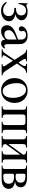

<svg xmlns="http://www.w3.org/2000/svg" viewBox="1428 -1928 510 3405"><g transform="rotate(90 1682.5 -225.0)"><path d="M228 -242C283 -252 339 -295 339 -354C339 -391 316 -423 278 -442C251 -455 218 -460 172 -460C150 -460 139 -456 114 -449C100 -445 88 -437 78 -437C66 -437 55 -445 52 -460H39L32 -299H49C64 -379 96 -432 170 -432C218 -432 253 -404 253 -344C253 -316 237 -285 208 -270C185 -258 162 -253 120 -253V-225C213 -225 265 -200 265 -124C265 -73 231 -26 158 -26C105 -26 77 -45 28 -91L14 -77C52 -22 93 10 170 10C219 10 261 0 295 -23C330 -47 357 -86 357 -129C357 -201 292 -235 228 -241Z M681 -130C681 -101 675 -84 646 -64C629 -53 604 -48 584 -48C545 -48 515 -72 515 -125C515 -156 525 -172 549 -194C574 -217 619 -242 681 -264ZM836 -66C819 -52 809 -47 793 -47C775 -47 762 -67 762 -113V-304C762 -365 754 -386 730 -415C706 -444 668 -460 612 -460C567 -460 525 -448 497 -430C462 -408 446 -376 446 -350C446 -323 468 -304 489 -304C515 -304 535 -326 535 -345C535 -366 529 -369 529 -387C529 -414 559 -433 599 -433C644 -433 681 -408 681 -346V-292C568 -250 527 -231 497 -211C458 -185 427 -146 427 -94C427 -28 470 10 532 10C575 10 628 -3 681 -63H682C687 -10 709 10 746 10C780 10 806 0 836 -38Z M1316 0V-15C1285 -15 1262 -32 1234 -75L1106 -271L1189 -391C1208 -418 1238 -434 1270 -435V-450H1112V-435C1142 -433 1152 -427 1152 -413C1152 -397 1142 -372 1117 -337L1089 -298L1071 -324C1042 -366 1025 -400 1025 -413C1025 -428 1038 -434 1068 -435V-450H861V-435H870C900 -435 916 -422 947 -375L1041 -230L929 -65C901 -24 887 -18 854 -15V0H999V-15C970 -15 959 -20 959 -33C959 -40 964 -56 978 -78L1057 -200L1149 -57C1153 -51 1155 -46 1155 -39C1155 -21 1148 -17 1115 -15V0Z M1715 -204C1715 -88 1671 -18 1597 -18C1561 -18 1529 -36 1507 -68C1470 -122 1454 -194 1454 -273C1454 -373 1501 -432 1570 -432C1613 -432 1641 -412 1665 -382C1697 -341 1715 -272 1715 -204ZM1805 -231C1805 -369 1711 -460 1589 -460C1454 -460 1364 -367 1364 -228C1364 -89 1459 10 1580 10C1715 10 1805 -92 1805 -231Z M2343 -450H1865V-435C1914 -432 1926 -432 1926 -370V-78C1926 -24 1915 -19 1864 -15V0H2072V-15C2021 -19 2010 -33 2010 -72V-372C2010 -411 2026 -422 2052 -422H2152C2177 -422 2197 -411 2197 -372V-74C2197 -30 2188 -19 2138 -15V0H2342V-15C2293 -20 2281 -21 2281 -75V-368C2281 -430 2294 -433 2343 -435Z M2868 -450H2660V-435C2711 -431 2722 -420 2722 -378L2535 -121V-377C2535 -419 2543 -430 2597 -435V-450H2390V-435C2439 -430 2451 -420 2451 -366V-79C2451 -21 2440 -19 2389 -15V0H2597V-15C2546 -19 2535 -32 2535 -72L2722 -330V-74C2722 -30 2710 -19 2660 -15V0H2867V-15C2818 -20 2806 -25 2806 -79V-366C2806 -425 2817 -431 2868 -435Z M3061 -193C3061 -212 3067 -219 3109 -219C3168 -219 3238 -211 3238 -125C3238 -45 3177 -28 3103 -28C3071 -28 3061 -37 3061 -68ZM3061 -391C3061 -419 3075 -422 3096 -422C3192 -422 3219 -390 3219 -333C3219 -276 3175 -247 3112 -247C3067 -247 3061 -252 3061 -278ZM3198 -237C3249 -242 3301 -271 3301 -336C3301 -408 3244 -450 3126 -450H2915V-435C2970 -431 2977 -427 2977 -374V-77C2977 -25 2969 -16 2915 -15V0H3166C3207 0 3243 -8 3270 -23C3307 -44 3329 -85 3329 -126C3329 -195 3267 -229 3198 -236Z"/></g></svg>

Font: XITS Math
Style: Regular
Weight: 400
Designer: MicroPress Inc., with final additions and corrections provided by Coen Hoffman, Elsevier (retired)
Version: Version 1.302